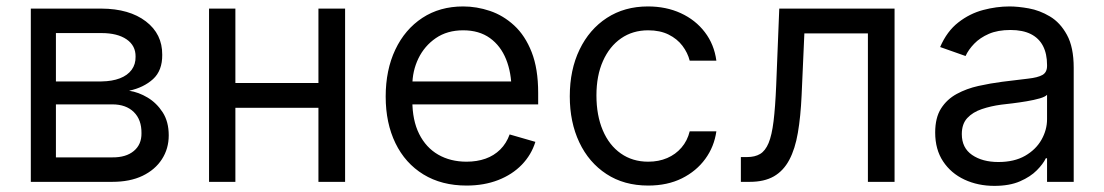

<svg xmlns="http://www.w3.org/2000/svg" viewBox="-20 -573 3480 605"><path d="M77.1 0V-545.9H299.8Q387.7 -545.4 439.7 -505.6Q491.7 -465.8 491.2 -400.4Q491.7 -350.6 462.2 -323.7Q432.6 -296.9 386.7 -287.1Q416.5 -282.7 445.1 -265.6Q473.6 -248.5 492.7 -219Q511.7 -189.5 511.7 -146.5Q511.7 -104.5 490.2 -71.3Q468.8 -38.1 429.2 -19Q389.6 0 334 0ZM156.2 -77.1H334Q377 -76.7 401.6 -97.2Q426.3 -117.7 425.8 -153.3Q426.3 -195.8 401.6 -220Q377 -244.1 334 -244.1H156.2ZM156.2 -316.4H299.8Q333.5 -316.9 357.7 -326.2Q381.8 -335.4 394.8 -353Q407.7 -370.6 407.2 -394.5Q407.7 -429.2 378.9 -449Q350.1 -468.8 299.8 -468.8H156.2Z M1002.9 -311.5V-233.4H702.1V-311.5ZM721.7 -545.9V0H638.7V-545.9ZM1067.4 -545.9V0H983.4V-545.9Z M1450.2 11.7Q1371.6 11.7 1314.2 -23.4Q1256.8 -58.6 1226.1 -121.8Q1195.3 -185.1 1195.3 -268.6Q1195.3 -352.5 1225.6 -416.5Q1255.9 -480.5 1310.8 -516.6Q1365.7 -552.7 1439.5 -552.7Q1481.9 -552.7 1523.9 -538.6Q1565.9 -524.4 1600.3 -492.7Q1634.8 -460.9 1655.3 -408.7Q1675.8 -356.4 1675.8 -280.3V-244.1H1254.9V-316.4H1630.4L1591.8 -289.1Q1591.8 -343.8 1574.7 -386.2Q1557.6 -428.7 1523.7 -453.1Q1489.7 -477.5 1439.5 -477.5Q1389.2 -477.5 1353.3 -452.9Q1317.4 -428.2 1298.3 -388.7Q1279.3 -349.1 1279.3 -303.7V-255.9Q1279.3 -193.8 1300.8 -150.9Q1322.3 -107.9 1360.8 -85.7Q1399.4 -63.5 1450.2 -63.5Q1482.9 -63.5 1509.8 -73Q1536.6 -82.5 1556.2 -101.8Q1575.7 -121.1 1585.9 -149.4L1667 -126Q1654.3 -85 1624.3 -54Q1594.2 -22.9 1549.8 -5.6Q1505.4 11.7 1450.2 11.7Z M2022.5 11.7Q1946.3 11.7 1890.9 -24.7Q1835.4 -61 1805.4 -124.5Q1775.4 -188 1775.4 -269.5Q1775.4 -353 1806.2 -416.7Q1836.9 -480.5 1892.3 -516.6Q1947.8 -552.7 2021.5 -552.7Q2079.1 -552.7 2125.2 -531.5Q2171.4 -510.3 2200.9 -471.7Q2230.5 -433.1 2237.3 -381.8H2153.3Q2147 -406.7 2130.4 -428.7Q2113.8 -450.7 2086.7 -464.1Q2059.6 -477.5 2022.5 -477.5Q1973.6 -477.5 1937 -452.1Q1900.4 -426.8 1879.9 -380.6Q1859.4 -334.5 1859.4 -272.5Q1859.4 -209.5 1879.4 -162.4Q1899.4 -115.2 1936.3 -89.4Q1973.1 -63.5 2022.5 -63.5Q2055.7 -63.5 2082.3 -75Q2108.9 -86.4 2127.4 -107.9Q2146 -129.4 2153.3 -159.2H2237.3Q2230.5 -110.8 2202.4 -72.3Q2174.3 -33.7 2128.7 -11Q2083 11.7 2022.5 11.7Z M2314.5 0V-78.1H2334Q2358.9 -78.1 2375.2 -87.9Q2391.6 -97.7 2401.9 -122.3Q2412.1 -147 2417.5 -190.9Q2422.9 -234.9 2425.8 -303.7L2435.5 -545.9H2798.8V0H2714.8V-467.8H2514.6L2505.9 -272.5Q2502.9 -205.6 2494.1 -154.5Q2485.4 -103.5 2467 -69.1Q2448.7 -34.7 2418.5 -17.3Q2388.2 0 2342.8 0Z M3113.3 12.7Q3061.5 12.7 3019 -7.1Q2976.6 -26.9 2951.7 -64.5Q2926.8 -102.1 2926.8 -155.3Q2926.8 -202.1 2945.3 -231.2Q2963.9 -260.3 2994.9 -277.1Q3025.9 -293.9 3063.2 -302.2Q3100.6 -310.5 3138.7 -315.4Q3188.5 -321.8 3219.5 -325.2Q3250.5 -328.6 3264.9 -336.9Q3279.3 -345.2 3279.3 -365.2V-368.2Q3279.3 -403.3 3266.6 -428Q3253.9 -452.6 3228.3 -465.6Q3202.6 -478.5 3164.1 -478.5Q3124 -478.5 3095.9 -466.3Q3067.9 -454.1 3049.8 -435.3Q3031.7 -416.5 3022.5 -396.5L2942.4 -424.8Q2963.9 -474.6 2999.8 -502.4Q3035.6 -530.3 3077.9 -541.5Q3120.1 -552.7 3161.1 -552.7Q3187.5 -552.7 3221.7 -546.6Q3255.9 -540.5 3288.3 -521.2Q3320.8 -502 3342 -463.1Q3363.3 -424.3 3363.3 -359.4V0H3279.3V-74.2H3275.4Q3267.1 -56.6 3247.1 -36.4Q3227.1 -16.1 3194.1 -1.7Q3161.1 12.7 3113.3 12.7ZM3126 -62.5Q3175.8 -62.5 3210 -82Q3244.1 -101.6 3261.7 -132.6Q3279.3 -163.6 3279.3 -197.3V-274.4Q3273.9 -268.1 3256.1 -262.9Q3238.3 -257.8 3215.1 -253.9Q3191.9 -250 3169.9 -247.3Q3147.9 -244.6 3134.8 -243.2Q3102.1 -238.8 3073.7 -229.2Q3045.4 -219.7 3028.1 -201.2Q3010.7 -182.6 3010.7 -150.4Q3010.7 -106.9 3043.2 -84.7Q3075.7 -62.5 3126 -62.5Z"/></svg>

Font: Inter V
Style: 
Weight: 400
Designer: Rasmus Andersson
Foundry: rsms
Version: Version 4.000;git-a3f224843